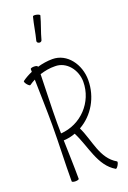

<svg xmlns="http://www.w3.org/2000/svg" viewBox="-242 -1196 859 1284"><g transform="rotate(-20 187.0 -554.0)"><path d="M172 -956C186 -1010 208 -1061 222 -1115C223 -1119 213 -1125 199 -1128C185 -1131 174 -1130 173 -1125C159 -1072 152 -1017 138 -964C136 -956 142 -948 152 -946C161 -944 170 -949 172 -956ZM0 -700C13 -709 26 -717 40 -724C42 -616 46 -508 46 -400C46 -267 39 -133 39 0C39 4 50 8 64 8C78 8 89 4 89 0C89 -92 85 -184 83 -276C113 -277 141 -283 167 -293C224 -182 237 -41 345 22C349 24 357 16 364 4C371 -8 374 -19 370 -22C267 -81 262 -211 212 -314C310 -369 375 -477 375 -600C375 -711 302 -813 197 -813C161 -813 124 -807 89 -797V-800C89 -804 78 -808 64 -808C50 -808 39 -804 39 -800C39 -793 39 -786 39 -780C14 -769 -10 -756 -32 -740C-35 -737 -31 -726 -22 -715C-13 -704 -3 -697 0 -700ZM81 -400C81 -515 87 -630 89 -745C124 -756 160 -763 197 -762C279 -763 340 -685 340 -600C340 -455 226 -335 82 -326C82 -350 81 -375 81 -400Z"/></g></svg>

Font: Nupuram Condensed Thin
Style: Regular
Weight: 100
Width: 3
Designer: Santhosh Thottingal (santhosh.thottingal@gmail.com)
Foundry: SMC
Version: Version 1.000